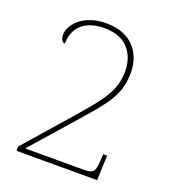

<svg xmlns="http://www.w3.org/2000/svg" viewBox="-133 -823 824 923"><g transform="rotate(20 279.5 -362.0)"><path d="M57 0H469L474 -127H454L452 -95C449 -39 443 -25 391 -25H92L289 -249C396 -371 445 -428 445 -541C445 -634 390 -724 254 -724C132 -724 76 -650 76 -602C76 -578 85 -564 99 -564C99 -649 156 -699 254 -699C378 -699 417 -612 417 -539C417 -439 372 -382 259 -253L57 -22Z"/></g></svg>

Font: Noto Serif Georgian Thin
Style: Regular
Weight: 100
Designer: Monotype Design Team, Akaki Razmadze
Foundry: Google LLC
Version: Version 2.003